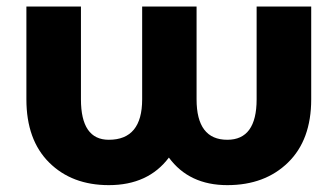

<svg xmlns="http://www.w3.org/2000/svg" viewBox="-20 -548 1006 579"><path d="M59.6 -528.3H224.1V-248.5Q224.1 -126.5 308.1 -126.5Q408.7 -126.5 408.7 -248.5V-528.3H572.8V-248.5Q572.8 -126.5 665.5 -126.5Q753.9 -126.5 753.9 -248.5V-528.3H918.5V-248.5Q918.5 -126 848.6 -57.9Q778.8 10.3 665.5 10.3Q550.3 10.3 489.3 -72.8Q426.8 10.3 308.1 10.3Q196.8 10.3 128.2 -57.9Q59.6 -126 59.6 -248.5Z"/></svg>

Font: Bert Sans Black
Style: Regular
Weight: 900
Designer: Christian Robertson, Adam Twardoch, & Cristiano Sobral
Foundry: Google
Version: Version 12.135;January 10, 2020;FontCreator 12.0.0.2547 64-b